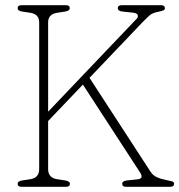

<svg xmlns="http://www.w3.org/2000/svg" viewBox="-20 -720 691 740"><path d="M165.5 -68.5Q165.5 -35 199 -29.5L231.5 -24.5Q249.5 -21.5 249.5 -11.5Q249.5 0 234 0H63.5Q48 0 48 -11.5Q48 -22 65.5 -24.5L98 -29.5Q131 -35 131 -68.5V-633.5Q131 -665 98 -670.5L65.5 -675.5Q48 -678 48 -688.5Q48 -700 63.5 -700H233.5Q249 -700 249 -688.5Q249 -678.5 231 -675.5L199 -670.5Q165.5 -665 165.5 -633.5V-289.5L507.5 -648.5Q513 -654.5 510.8 -661.8Q508.5 -669 494 -671L452 -675.5Q434 -677.5 434 -688.5Q434 -700 449.5 -700H600Q615.5 -700 615.5 -688.5Q615.5 -683 610.8 -680.5Q606 -678 589.5 -674.5Q568.5 -670.5 558.2 -662Q548 -653.5 528.5 -633.5L325 -420L560 -58.5Q569.5 -44 584.2 -37.2Q599 -30.5 613.5 -28Q636.5 -23 643.8 -20.8Q651 -18.5 651 -11.5Q651 0 635.5 0H466.5Q451 0 451 -11.5Q451 -22.5 469 -24.5L511 -29Q535 -31.5 520 -55L299.5 -394L165.5 -253.5Z"/></svg>

Font: Fraunces 72pt SuperSoft Thin
Style: Regular
Weight: 100
Version: Version 1.000;[b76b70a41]